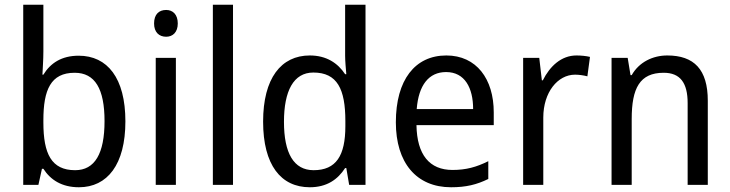

<svg xmlns="http://www.w3.org/2000/svg" viewBox="-20 -780 3081 810"><path d="M163 -563V-760H78V0H142L157 -68H163C193 -21 241 10 313 10C433 10 509 -86 509 -268C509 -451 433 -545 312 -545C240 -545 193 -514 163 -465H159C160 -490 163 -527 163 -563ZM295 -473C381 -473 421 -405 421 -269C421 -132 380 -62 297 -62C197 -62 163 -131 163 -263V-273C163 -401 194 -473 295 -473Z M681 -738C651 -738 630 -720 630 -681C630 -644 651 -625 681 -625C709 -625 730 -644 730 -681C730 -719 709 -738 681 -738ZM722 -536H637V0H722Z M963 0V-760H878V0Z M1287 10C1359 10 1405 -23 1436 -71H1441L1453 0H1522V-760H1436V-545C1436 -524 1439 -489 1441 -467H1436C1405 -514 1357 -546 1287 -546C1166 -546 1090 -450 1090 -267C1090 -84 1165 10 1287 10ZM1303 -62C1219 -62 1178 -134 1178 -266C1178 -396 1218 -474 1302 -474C1403 -474 1437 -404 1437 -269V-248C1437 -123 1398 -62 1303 -62Z M1863 -546C1731 -546 1650 -443 1650 -264C1650 -94 1736 10 1883 10C1946 10 1991 -1 2040 -25V-100C1990 -75 1946 -63 1889 -63C1792 -63 1739 -127 1737 -252H2063V-306C2063 -447 1990 -546 1863 -546ZM1862 -476C1941 -476 1976 -409 1976 -320H1738C1746 -421 1789 -476 1862 -476Z M2412 -546C2348 -546 2300 -501 2270 -441H2266L2255 -536H2187V0H2272V-284C2272 -391 2333 -465 2406 -465C2423 -465 2443 -462 2458 -458L2469 -540C2452 -544 2431 -546 2412 -546Z M2795 -546C2734 -546 2676 -518 2645 -463H2640L2628 -536H2560V0H2645V-278C2645 -408 2679 -473 2780 -473C2850 -473 2881 -430 2881 -345V0H2966V-355C2966 -487 2908 -546 2795 -546Z"/></svg>

Font: Noto Sans Sinhala SemiCondensed
Style: Regular
Weight: 400
Width: 4
Designer: Jelle Bosma - Monotype Design Team
Foundry: Monotype Imaging Inc.
Version: Version 2.006